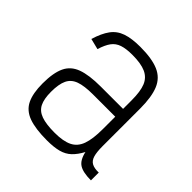

<svg xmlns="http://www.w3.org/2000/svg" viewBox="-169 -778 938 938"><g transform="rotate(45 300.0 -309.0)"><path d="M284 14Q204 14 157.5 -3Q111 -20 91.5 -60Q72 -100 72 -168Q72 -241 91.5 -282.5Q111 -324 157.5 -341Q204 -358 284 -358H438V-417Q438 -479 424 -513Q410 -547 376.5 -562Q343 -577 284 -577Q241 -577 214 -568Q187 -559 171 -537Q155 -515 143 -476L87 -490Q103 -543 126 -574.5Q149 -606 187 -619Q225 -632 284 -632Q364 -632 410.5 -612Q457 -592 476.5 -545Q496 -498 496 -417V-158Q496 -117 503 -94Q510 -71 527.5 -62Q545 -53 574 -54V0Q519 0 493 -16.5Q467 -33 457 -79Q439 -45 417 -24Q395 -3 363 5.5Q331 14 284 14ZM284 -39Q343 -39 376.5 -55.5Q410 -72 424 -111Q438 -150 438 -218V-304H284Q225 -304 191.5 -292Q158 -280 144 -250.5Q130 -221 130 -168Q130 -119 144 -91Q158 -63 191.5 -51Q225 -39 284 -39Z"/></g></svg>

Font: Victor Mono Thin ExtraLight
Style: Regular
Weight: 250
Monospace: yes
Version: Version 1.561;gftools[0.9.30]